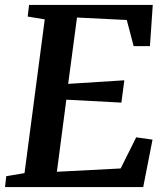

<svg xmlns="http://www.w3.org/2000/svg" viewBox="-24 -763 680 783"><path d="M-3.5 0 1.5 -44.5 76 -57 158.5 -684 89 -695.5 94.5 -743H599L587.5 -575H521L493 -681.5L290 -691.5L254 -421L483 -435.5L471 -344.5L246.5 -356.5L208 -62.5L468 -76L531.5 -203L598 -193.5L560 0Z"/></svg>

Font: Merriweather Light 18pt SemiBold
Style: Italic
Weight: 600
Italic angle: -7.8°
Version: Version 2.101